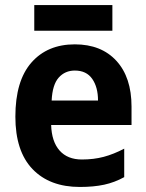

<svg xmlns="http://www.w3.org/2000/svg" viewBox="-20 -732 580 762"><path d="M277 -556Q382 -556 442 -490.5Q502 -425 502 -309V-236H183Q185 -170 216.5 -134.5Q248 -99 305 -99Q352 -99 391.5 -109.5Q431 -120 473 -142V-29Q435 -8 393.5 1Q352 10 297 10Q177 10 109 -61Q41 -132 41 -269Q41 -411 104.5 -483.5Q168 -556 277 -556ZM277 -452Q238 -452 213 -424Q188 -396 185 -333H369Q369 -386 346 -419Q323 -452 277 -452ZM426 -712V-610H116V-712Z"/></svg>

Font: Noto Sans Tamil SemiCondensed
Style: Bold
Weight: 700
Width: 4
Designer: Jelle Bosma - Monotype Design Team
Foundry: Monotype Imaging Inc.
Version: Version 2.004; ttfautohint (v1.8.4.7-5d5b)